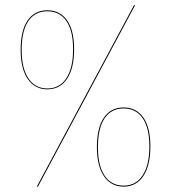

<svg xmlns="http://www.w3.org/2000/svg" viewBox="-20 -710 659 740"><path d="M496.6 -690.4 500.5 -689.5 126 9.8 122.1 8.8ZM162.6 -670.4Q210.9 -670.4 238.3 -632.1Q265.6 -593.8 265.6 -520Q265.6 -446.8 238.5 -406.2Q211.4 -365.7 162.6 -365.7Q114.3 -365.7 86.9 -405.5Q59.6 -445.3 59.6 -517.1Q59.6 -592.3 86.4 -631.3Q113.3 -670.4 162.6 -670.4ZM162.6 -666.5Q114.7 -666.5 89.1 -628.7Q63.5 -590.8 63.5 -517.1Q63.5 -446.3 89.6 -407.7Q115.7 -369.1 162.6 -369.1Q210 -369.1 235.8 -408.7Q261.7 -448.2 261.7 -520Q261.7 -592.3 235.6 -629.4Q209.5 -666.5 162.6 -666.5ZM456.5 -295.9Q504.9 -295.9 532.2 -257.6Q559.6 -219.2 559.6 -145.5Q559.6 -72.3 532.5 -31.5Q505.4 9.3 456.5 9.3Q408.2 9.3 380.9 -30.5Q353.5 -70.3 353.5 -142.1Q353.5 -217.3 380.4 -256.6Q407.2 -295.9 456.5 -295.9ZM456.5 -292Q408.7 -292 383.1 -253.9Q357.4 -215.8 357.4 -142.1Q357.4 -71.3 383.3 -33Q409.2 5.4 456.5 5.4Q503.9 5.4 529.8 -34.2Q555.7 -73.7 555.7 -145.5Q555.7 -217.8 529.5 -254.9Q503.4 -292 456.5 -292Z"/></svg>

Font: Fira Sans Compressed Four
Style: Regular
Weight: 100
Width: 1
Designer: Carrois Corporate & Edenspiekermann AG
Foundry: Carrois Corporate GbR & Edenspiekermann AG
Version: Version 4.203;PS 004.203;hotconv 1.0.88;makeotf.lib2.5.64775